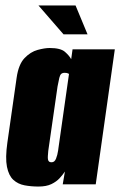

<svg xmlns="http://www.w3.org/2000/svg" viewBox="-20 -676 441 704"><path d="M121 8Q94 8 70 3.5Q46 -1 29 -16.5Q12 -32 5.5 -64.5Q-1 -97 7 -153L41 -391Q48 -440 70 -463Q92 -486 118 -493Q144 -500 162 -500Q202 -500 218 -486Q234 -472 241 -459L246 -495H401L331 0H210L218 -47Q210 -35 198.5 -22.5Q187 -10 168.5 -1Q150 8 121 8ZM169 -81Q175 -81 179 -84.5Q183 -88 185.5 -94.5Q188 -101 190 -108.5Q192 -116 193 -123.5Q194 -131 195 -138L233 -405Q231 -406 229 -407Q227 -408 224 -408.5Q221 -409 217 -409Q209 -409 204.5 -405Q200 -401 197.5 -390.5Q195 -380 191 -359L157 -123Q156 -112 155.5 -104Q155 -96 156 -91Q157 -86 160 -83.5Q163 -81 169 -81ZM213 -550 121 -656H257L301 -550Z"/></svg>

Font: Alumni Sans Black
Style: Italic
Weight: 900
Italic angle: -8°
Version: Version 1.016